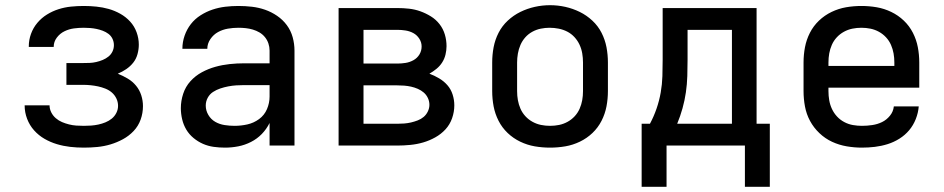

<svg xmlns="http://www.w3.org/2000/svg" viewBox="-20 -561 3640 740"><path d="M303 8Q276 8 250 5Q224 2 199 -5.5Q174 -13 151.5 -26Q129 -39 111.5 -58.5Q94 -78 84.5 -103Q75 -128 75 -154Q75 -154 75 -154.5Q75 -155 75 -155H171Q171 -141 177.5 -128Q184 -115 195 -105.5Q206 -96 219 -90.5Q232 -85 246 -81.5Q260 -78 274 -77Q288 -76 303 -76Q317 -76 331 -77Q345 -78 359 -81Q373 -84 386.5 -89.5Q400 -95 411 -104Q422 -113 428.5 -126Q435 -139 435 -153Q435 -168 428.5 -181.5Q422 -195 411 -204.5Q400 -214 386 -219.5Q372 -225 358 -228Q344 -231 329.5 -232.5Q315 -234 300 -234H236V-318H300Q313 -318 325.5 -318.5Q338 -319 351 -322Q364 -325 376 -330Q388 -335 398 -343Q408 -351 413.5 -362.5Q419 -374 419 -387Q419 -400 413.5 -411.5Q408 -423 398 -430.5Q388 -438 376 -442.5Q364 -447 352 -449.5Q340 -452 327.5 -453Q315 -454 303 -454Q284 -454 265 -451.5Q246 -449 228.5 -440.5Q211 -432 199 -416Q187 -400 187 -381Q187 -381 187 -380.5Q187 -380 187 -380H91Q91 -381 91 -381.5Q91 -382 91 -383Q91 -407 99.5 -430.5Q108 -454 124 -473Q140 -492 161 -505Q182 -518 205.5 -525.5Q229 -533 253.5 -535.5Q278 -538 303 -538Q327 -538 351.5 -535.5Q376 -533 399 -526.5Q422 -520 443.5 -508Q465 -496 481.5 -478Q498 -460 506.5 -436.5Q515 -413 515 -389Q515 -371 510 -352.5Q505 -334 493.5 -319.5Q482 -305 466.5 -294.5Q451 -284 434 -277Q454 -269 472.5 -258Q491 -247 504.5 -230.5Q518 -214 524.5 -193.5Q531 -173 531 -152Q531 -125 522 -100Q513 -75 495 -56Q477 -37 454 -24.5Q431 -12 406 -4.5Q381 3 355 5.5Q329 8 303 8Z M847 8Q825 8 803.5 5Q782 2 762.5 -6.5Q743 -15 726 -29Q709 -43 698 -61.5Q687 -80 682 -101.5Q677 -123 677 -144Q677 -172 686 -199.5Q695 -227 714 -248Q733 -269 758 -282.5Q783 -296 810 -303.5Q837 -311 865 -314Q893 -317 921 -317H1019V-366Q1019 -380 1014.5 -393.5Q1010 -407 1001 -418Q992 -429 980 -436Q968 -443 954.5 -447Q941 -451 927 -452.5Q913 -454 899 -454Q878 -454 858 -450.5Q838 -447 820.5 -437.5Q803 -428 791 -410.5Q779 -393 779 -373Q779 -373 779 -373Q779 -373 779 -373H683Q683 -373 683 -373Q683 -373 683 -374Q683 -399 691.5 -423.5Q700 -448 715.5 -468Q731 -488 753 -502Q775 -516 799 -524Q823 -532 848 -535Q873 -538 899 -538Q925 -538 951 -535Q977 -532 1001.5 -523.5Q1026 -515 1048 -500Q1070 -485 1085.5 -464Q1101 -443 1108 -417.5Q1115 -392 1115 -366V0H1019V-87Q1007 -63 989 -44.5Q971 -26 947.5 -14Q924 -2 898.5 3Q873 8 847 8ZM884 -76Q909 -76 933.5 -81.5Q958 -87 978.5 -102Q999 -117 1009 -140.5Q1019 -164 1019 -189V-233H921Q906 -233 890.5 -232Q875 -231 859.5 -228Q844 -225 829 -220Q814 -215 801 -206.5Q788 -198 780.5 -184Q773 -170 773 -154Q773 -135 783 -118Q793 -101 809.5 -91.5Q826 -82 845.5 -79Q865 -76 884 -76Z M1285 0V-530H1511Q1534 -530 1556.5 -527.5Q1579 -525 1600 -517.5Q1621 -510 1640.5 -498Q1660 -486 1674 -468Q1688 -450 1694.5 -428Q1701 -406 1701 -383Q1701 -367 1697 -350.5Q1693 -334 1684 -320Q1675 -306 1662 -295.5Q1649 -285 1635 -277Q1654 -270 1672.5 -259Q1691 -248 1704.5 -232.5Q1718 -217 1724.5 -196.5Q1731 -176 1731 -155Q1731 -130 1722.5 -105.5Q1714 -81 1697 -62.5Q1680 -44 1657.5 -31.5Q1635 -19 1611 -12Q1587 -5 1561.5 -2.5Q1536 0 1511 0ZM1381 -316H1511Q1527 -316 1543 -318.5Q1559 -321 1573.5 -329Q1588 -337 1596.5 -351Q1605 -365 1605 -382Q1605 -382 1605 -382Q1605 -382 1605 -382Q1605 -398 1596 -412Q1587 -426 1573 -433.5Q1559 -441 1543 -443.5Q1527 -446 1511 -446H1381ZM1381 -84H1511Q1524 -84 1537.5 -85Q1551 -86 1564 -89Q1577 -92 1590 -97Q1603 -102 1613 -110.5Q1623 -119 1629 -131.5Q1635 -144 1635 -157Q1635 -171 1629 -183.5Q1623 -196 1613 -204.5Q1603 -213 1590.5 -218.5Q1578 -224 1564.5 -227Q1551 -230 1537.5 -231Q1524 -232 1511 -232H1381Z M2100 8Q2070 8 2041 3Q2012 -2 1985 -15Q1958 -28 1936.5 -48.5Q1915 -69 1901.5 -95.5Q1888 -122 1882.5 -151Q1877 -180 1877 -210V-320Q1877 -350 1882.5 -379Q1888 -408 1901.5 -434.5Q1915 -461 1937 -481.5Q1959 -502 1985.5 -515Q2012 -528 2041 -534.5Q2070 -541 2100 -541Q2130 -541 2159 -534.5Q2188 -528 2214.5 -515Q2241 -502 2263 -481.5Q2285 -461 2298.5 -434.5Q2312 -408 2317.5 -379Q2323 -350 2323 -320V-210Q2323 -180 2317.5 -151Q2312 -122 2298.5 -95.5Q2285 -69 2263.5 -48.5Q2242 -28 2215 -15Q2188 -2 2159 3Q2130 8 2100 8ZM2100 -76Q2118 -76 2135 -79.5Q2152 -83 2167.5 -91.5Q2183 -100 2195 -113Q2207 -126 2214 -142Q2221 -158 2224 -175Q2227 -192 2227 -210V-320Q2227 -338 2224 -355.5Q2221 -373 2213.5 -389Q2206 -405 2194 -418Q2182 -431 2166.5 -439Q2151 -447 2133.5 -450.5Q2116 -454 2098 -454Q2081 -454 2064 -450.5Q2047 -447 2031.5 -438.5Q2016 -430 2004.5 -417Q1993 -404 1986 -388Q1979 -372 1976 -354.5Q1973 -337 1973 -320V-210Q1973 -192 1976 -175Q1979 -158 1986 -142Q1993 -126 2005 -113Q2017 -100 2032.5 -91.5Q2048 -83 2065 -79.5Q2082 -76 2100 -76Z M2453 159V-84H2485Q2500 -112 2510.5 -142.5Q2521 -173 2526.5 -204.5Q2532 -236 2533 -267.5Q2534 -299 2534 -331V-530H2896V-84H2947V159H2851V0H2549V159ZM2590 -84H2801V-446H2630V-331Q2630 -300 2629 -268Q2628 -236 2623.5 -205Q2619 -174 2610.5 -143.5Q2602 -113 2590 -84Z M3302 8Q3273 8 3243.5 3Q3214 -2 3187 -14.5Q3160 -27 3138 -48Q3116 -69 3102 -95Q3088 -121 3082.5 -150.5Q3077 -180 3077 -210V-320Q3077 -350 3082.5 -379Q3088 -408 3101.5 -434.5Q3115 -461 3136.5 -481.5Q3158 -502 3185 -515Q3212 -528 3241 -533Q3270 -538 3300 -538Q3330 -538 3359 -533Q3388 -528 3415 -515Q3442 -502 3463.5 -481.5Q3485 -461 3498.5 -434.5Q3512 -408 3517.5 -379Q3523 -350 3523 -320V-223H3173V-210Q3173 -192 3176 -174.5Q3179 -157 3186.5 -141Q3194 -125 3206 -112Q3218 -99 3234 -90.5Q3250 -82 3267.5 -79Q3285 -76 3302 -76Q3322 -76 3342 -79Q3362 -82 3379.5 -90.5Q3397 -99 3410 -115Q3423 -131 3425 -151H3521Q3519 -126 3509.5 -102Q3500 -78 3484 -59Q3468 -40 3446.5 -26.5Q3425 -13 3401 -5.5Q3377 2 3352 5Q3327 8 3302 8ZM3173 -307H3427V-320Q3427 -338 3424 -355Q3421 -372 3414 -388Q3407 -404 3395 -417Q3383 -430 3367.5 -438.5Q3352 -447 3335 -450.5Q3318 -454 3300 -454Q3282 -454 3265 -450.5Q3248 -447 3232.5 -438.5Q3217 -430 3205 -417Q3193 -404 3186 -388Q3179 -372 3176 -355Q3173 -338 3173 -320Z"/></svg>

Font: Iosevka Curly Medium Extended
Style: Regular
Weight: 500
Width: 7
Monospace: yes
Designer: Belleve Invis
Foundry: Belleve Invis
Version: Version 11.1.0; ttfautohint (v1.8.3)